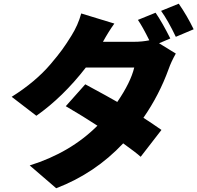

<svg xmlns="http://www.w3.org/2000/svg" viewBox="-20 -921 1048 1019"><path d="M883.8 -716.8 824.2 -691.4 913.1 -636.7Q888.7 -593.8 875 -554.7Q825.2 -417 741.2 -295.9Q793.9 -261.7 836.9 -231.4L726.6 -88.9Q703.1 -110.4 633.8 -160.2Q484.4 -1 278.3 78.1L137.7 -43Q353.5 -110.4 497.1 -253.9Q425.8 -300.8 329.1 -357.4L432.6 -473.6Q562.5 -403.3 602.5 -379.9Q673.8 -484.4 692.4 -562.5H435.5Q313.5 -405.3 172.9 -306.6L42 -407.2Q104.5 -446.3 156.7 -490.2Q209 -534.2 248 -580.1Q287.1 -626 310.1 -657.7Q333 -689.5 358.4 -730.5Q394.5 -788.1 411.1 -849.6L586.9 -795.9Q556.6 -753.9 526.4 -699.2H692.4Q733.4 -699.2 772.5 -707Q736.3 -780.3 711.9 -815.4L805.7 -853.5Q841.8 -800.8 883.8 -716.8ZM835 -863.3 928.7 -901.4Q972.7 -837.9 1007.8 -765.6L913.1 -725.6Q872.1 -811.5 835 -863.3Z"/></svg>

Font: GenEi Gothic M Heavy
Style: Regular
Weight: 800
Designer: o_tamon (Modified); [Source Han Sans]
Ryoko NISHIZUKA  (kana & ideographs); Paul D. Hunt (Latin, Greek & Cyrillic); Wenl
Version: Version 1.1a;Original Version 1.004